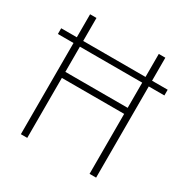

<svg xmlns="http://www.w3.org/2000/svg" viewBox="-163 -852 962 990"><g transform="rotate(30 317.5 -357.0)"><path d="M93 0V-543H0V-577H93V-714H131V-577H502V-714H541V-577H634V-543H541V0H502V-357H131V0ZM131 -393H502V-543H131Z"/></g></svg>

Font: Noto Sans Lao Looped SemiCondensed ExtraLight
Style: Regular
Weight: 200
Width: 4
Designer: Mark Frömberg, Ben Mitchell
Foundry: The Fontpad Ltd
Version: Version 1.002; ttfautohint (v1.8.4.7-5d5b)